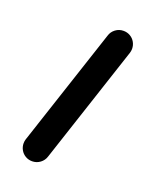

<svg xmlns="http://www.w3.org/2000/svg" viewBox="-105 -583 525 647"><g transform="rotate(20 157.5 -259.5)"><path d="M40 -47.4Q40 -54.8 42.2 -61.9L181.9 -484.8Q186.3 -499.6 198.9 -509.1Q211.5 -518.5 227.4 -518.5Q240.7 -518.5 251.7 -512Q262.6 -505.6 268.7 -494.6Q274.8 -483.7 274.8 -471.1Q274.8 -464.1 272.6 -456.7L133 -33.7Q128.5 -18.9 115.9 -9.4Q103.3 0 87.4 0Q74.1 0 63.1 -6.5Q52.2 -13 46.1 -23.9Q40 -34.8 40 -47.4Z"/></g></svg>

Font: 26F Galaxy Hebrew Extra Bold
Style: Regular
Weight: 800
Designer: C₂₉H₂₅N₃O₅
Version: Version 1.000